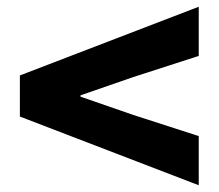

<svg xmlns="http://www.w3.org/2000/svg" viewBox="-20 -665 649 570"><path d="M570 -115V-261L375 -324L219 -378V-382L375 -436L570 -499V-645L39 -441V-319Z"/></svg>

Font: Source Han Sans HK Heavy
Style: Regular
Weight: 900
Designer: Ryoko NISHIZUKA 西塚涼子 (kana, bopomofo & ideographs); Paul D. Hunt (Latin, Greek & Cyrillic); Sandoll Communications 산돌커뮤니
Foundry: Adobe
Version: Version 2.000;hotconv 1.0.107;makeotfexe 2.5.65593